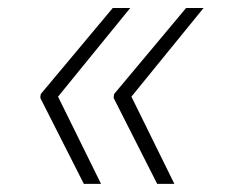

<svg xmlns="http://www.w3.org/2000/svg" viewBox="-20 -534 570 476"><path d="M230.5 -78.1H187.9L79.9 -291.2L80.6 -294H79.9L81.3 -301.1L259.6 -514.2H302.9L123.9 -294.4ZM412.3 -78.1H369.7L261.7 -291.2L262.4 -294H261.7L263.1 -301.1L441.4 -514.2H484.7L305.8 -294.4Z"/></svg>

Font: Inter UI Extra Light
Style: Italic
Weight: 200
Italic angle: -9.39999°
Designer: Rasmus Andersson
Foundry: rsms
Version: 3.2;8d6f07862